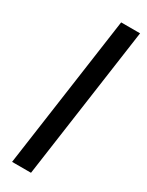

<svg xmlns="http://www.w3.org/2000/svg" viewBox="-184 -715 572 747"><g transform="rotate(30 102.0 -341.0)"><path d="M204.1 -682.1 107.9 0H22.9L119.1 -682.1Z"/></g></svg>

Font: Myanmar Pyu Pro
Style: Regular
Weight: 400
Designer: Khon Soe Zaw Thu
Foundry: PaOh Unicode
Version: Version 2.00 April 29, 2017